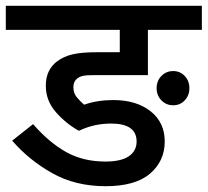

<svg xmlns="http://www.w3.org/2000/svg" viewBox="-20 -642 716 662"><path d="M363 -216Q304 -216 252 -191Q207 -216 172.5 -255.5Q138 -295 138 -346Q138 -375 148 -395.5Q158 -416 175 -429Q198 -447 229.5 -454.5Q261 -462 315 -462H393V-539H0V-622H676V-539H490V-383H305Q278 -383 266.5 -380.5Q255 -378 247 -372Q233 -361 233 -342Q233 -321 244.5 -307Q256 -293 270 -281Q315 -297 371 -297Q450 -297 499 -258.5Q548 -220 548 -154Q548 -87 497.5 -43.5Q447 0 344 0Q240 0 160 -45Q80 -90 22 -157L94 -214Q150 -150 208.5 -117.5Q267 -85 343 -85Q398 -85 424.5 -103.5Q451 -122 451 -154Q451 -216 363 -216ZM520 -338Q520 -363 536.5 -380Q553 -397 577 -397Q601 -397 617 -380Q633 -363 633 -338Q633 -313 617 -296Q601 -279 577 -279Q553 -279 536.5 -296Q520 -313 520 -338Z"/></svg>

Font: Noto Sans Medium
Style: Regular
Weight: 500
Designer: Monotype Design Team
Foundry: Monotype Imaging Inc.
Version: Version 2.007